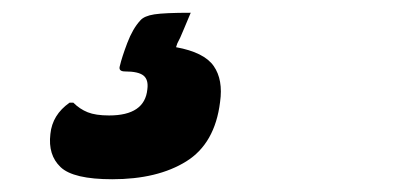

<svg xmlns="http://www.w3.org/2000/svg" viewBox="-20 -34 640 301"><path d="M279 -14Q275 -5 268.5 11Q262 27 258 34L256 40Q300 48 315 69.5Q330 91 325 126Q317 191 272 219Q227 247 156 247Q95 247 75 228Q55 209 59 176Q62 146 89 127H95Q105 137 117.5 142Q130 147 151 147Q207 147 211 106Q213 91 205 84.5Q197 78 176 78Q165 78 168 69Q171 56 179.5 33.5Q188 11 200 -2Q206 -9 222 -11.5Q238 -14 279 -14Z"/></svg>

Font: Recursive Sn Csl St XBd
Style: Italic
Weight: 800
Italic angle: -15°
Version: Version 1.079;hotconv 1.0.112;makeotfexe 2.5.65598; ttfautoh